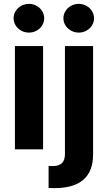

<svg xmlns="http://www.w3.org/2000/svg" viewBox="-20 -767 555 986"><path d="M56.6 -530.3H201.2V0H56.6ZM49.8 -672.9Q49.8 -692.9 60.3 -710Q70.8 -727.1 89.1 -737.1Q107.4 -747.1 128.9 -747.1Q149.9 -747.1 168 -737.1Q186 -727.1 196.5 -710Q207 -692.9 207 -672.9Q207 -653.3 196.5 -636.5Q186 -619.6 168 -609.6Q149.9 -599.6 128.9 -599.6Q107.4 -599.6 89.1 -609.6Q70.8 -619.6 60.3 -636.5Q49.8 -653.3 49.8 -672.9ZM458 -530.3V26.4Q458 199.2 258.8 199.2L229.5 198.2V85L249 85.9Q283.2 85.9 298.3 70.6Q313.5 55.2 313.5 24.4V-530.3ZM305.7 -672.9Q305.7 -692.9 316.2 -710Q326.7 -727.1 345 -737.1Q363.3 -747.1 384.8 -747.1Q405.8 -747.1 423.8 -737.1Q441.9 -727.1 452.4 -710Q462.9 -692.9 462.9 -672.9Q462.9 -653.3 452.4 -636.5Q441.9 -619.6 423.8 -609.6Q405.8 -599.6 384.8 -599.6Q363.3 -599.6 345 -609.6Q326.7 -619.6 316.2 -636.5Q305.7 -653.3 305.7 -672.9Z"/></svg>

Font: Pretendard JP
Style: Bold
Weight: 700
Designer: Base glyphs from Inter by Rasmus Andersson; Hangeul glyphs from Noto Sans CJK(Source Han Sans) by Jang Soo-young and Kan
Foundry: Kil Hyung-jin
Version: Version 1.309